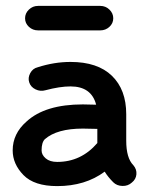

<svg xmlns="http://www.w3.org/2000/svg" viewBox="-20 -621 496 651"><path d="M174 10Q96 10 59.5 -27.5Q23 -65 23 -111Q23 -168 70 -209Q133 -267 261 -267Q268 -267 283 -266.5Q298 -266 306 -266Q290 -328 219 -328Q183 -328 134 -315Q117 -310 100.5 -318Q84 -326 79 -342Q74 -357 82.5 -373Q91 -389 108 -393Q164 -411 219 -411Q311 -411 359.5 -364Q408 -317 408 -234V-144Q408 -85 432 -61Q444 -47 442.5 -30Q441 -13 427 -2Q414 10 395 9.5Q376 9 364 -3Q346 -21 335 -39Q269 10 174 10ZM320 -518H109Q91 -518 78 -530Q65 -542 65 -559Q65 -576 78 -588.5Q91 -601 109 -601H320Q338 -601 351 -588.5Q364 -576 364 -559Q364 -542 351 -530Q338 -518 320 -518ZM310 -136V-184Q301 -184 285 -184.5Q269 -185 261 -185Q173 -185 132 -149Q121 -138 121 -111Q121 -96 135 -84Q149 -72 174 -72Q255 -72 310 -136Z"/></svg>

Font: Hoogli
Style: Bold
Weight: 700
Designer: Anand Singh Naorem
Foundry: Brand New Type
Version: Version 1.00 b007